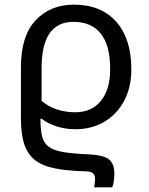

<svg xmlns="http://www.w3.org/2000/svg" viewBox="-20 -566 640 826"><path d="M385 240Q387 229 388 219Q389 209 389 203Q389 188 380.5 180Q372 172 349 171Q270 169 216.5 158.5Q163 148 131 123Q99 98 84.5 54.5Q70 11 70 -58V-275Q70 -412 133.5 -479Q197 -546 298 -546Q415 -546 480 -472.5Q545 -399 545 -268Q545 -190 514 -132Q483 -74 428.5 -42Q374 -10 304 -10Q264 -10 226 -21.5Q188 -33 159 -55H154Q154 -8 161 20.5Q168 49 189 65Q210 81 251.5 88Q293 95 362 98Q424 101 448 119Q472 137 472 183Q472 195 469.5 213.5Q467 232 462 240ZM303 -83Q375 -83 414.5 -132.5Q454 -182 454 -268Q454 -371 413.5 -421.5Q373 -472 296 -472Q159 -472 159 -274V-132Q188 -107 225.5 -95Q263 -83 303 -83Z"/></svg>

Font: RS Noto Sans
Style: Regular
Weight: 400
Designer: Monotype Design Team
Foundry: Monotype Imaging Inc.
Version: Version 3.10